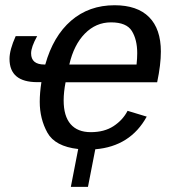

<svg xmlns="http://www.w3.org/2000/svg" viewBox="-20 -558 640 729"><path d="M229 -245.6Q221.7 -208.5 221.7 -176.8Q221.7 -117.2 248 -86.7Q274.4 -56.2 324.7 -56.2Q376 -56.2 411.1 -79.1Q446.3 -102.1 464.4 -137.2L537.1 -115.2Q475.1 -2.4 341.8 8.8L314 151.4H249L276.9 7.8Q189 -2 159.9 -54.4Q130.9 -106.9 130.9 -171.4Q130.9 -205.6 137.2 -246.1H121.6Q16.1 -246.1 16.1 -334.5Q16.1 -368.7 39.6 -420.9H121.1Q98.1 -379.4 98.1 -355.5Q98.1 -313 148.9 -313H151.9Q182.1 -420.9 250 -479.5Q317.9 -538.1 415 -538.1Q501 -538.1 545.9 -493.2Q590.8 -448.2 590.8 -362.3Q590.8 -312.5 576.7 -245.6ZM498.5 -313Q501 -336.4 501 -356.4Q501 -407.2 480.7 -440.2Q460.4 -473.1 401.4 -473.1Q344.2 -473.1 302.2 -430.4Q260.3 -387.7 243.2 -313Z"/></svg>

Font: Cousine
Style: Italic
Weight: 400
Italic angle: -12°
Monospace: yes
Designer: Steve Matteson
Foundry: Monotype Imaging Inc.
Version: Version 1.21